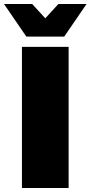

<svg xmlns="http://www.w3.org/2000/svg" viewBox="-59 -934 450 954"><path d="M282 0H50V-701H282ZM260 -752H72L-39 -914H101L166 -843L231 -914H371Z"/></svg>

Font: Argentum Novus Black
Style: Regular
Weight: 900
Designer: Julieta Ulanovsky (font) & Cristiano Sobral (main changes)
Foundry: Julieta Ulanovsky (font) & Cristiano Sobral (main changes)
Version: Version 3.00;November 27, 2020;FontCreator 13.0.0.2655 64-bi